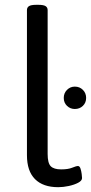

<svg xmlns="http://www.w3.org/2000/svg" viewBox="-20 -772 378 798"><path d="M222 6Q159 6 125.5 -27.5Q92 -61 92 -127V-730Q92 -741 100.5 -746.5Q109 -752 131 -752H139Q161 -752 169.5 -746.5Q178 -741 178 -730V-132Q178 -94 191 -81Q204 -68 234 -68Q263 -68 280 -75Q297 -82 304 -82Q311 -82 314.5 -71.5Q318 -61 319.5 -49Q321 -37 321 -32Q321 -21 305 -12.5Q289 -4 266 1Q243 6 222 6ZM291 -319Q272 -319 258.5 -332Q245 -345 245 -365Q245 -385 258.5 -398.5Q272 -412 291 -412Q311 -412 324.5 -398.5Q338 -385 338 -365Q338 -345 324.5 -332Q311 -319 291 -319Z"/></svg>

Font: Asap Semi Expanded
Style: Regular
Weight: 400
Width: 6
Designer: Pablo Cosgaya
Foundry: Omnibus-Type
Version: Version 3.001; ttfautohint (v1.8.4.7-5d5b)